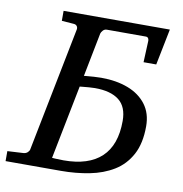

<svg xmlns="http://www.w3.org/2000/svg" viewBox="-105 -743 776 815"><g transform="rotate(10 283.5 -335.5)"><path d="M-27.8 0V-43L42 -46.9Q52.7 -47.9 59.6 -54.9Q66.4 -62 66.9 -67.9L172.9 -603Q174.3 -611.3 169.7 -617.4Q165 -623.5 155.8 -624L104 -627.9V-670.9H562L530.8 -515.1H476.1L480 -605Q481 -611.8 477.8 -617.9Q474.6 -624 466.8 -624H298.8Q288.6 -624 282 -616.5Q275.4 -608.9 273.9 -603L236.8 -414.1Q236.8 -414.1 249.3 -415.3Q261.7 -416.5 279.3 -417.7Q296.9 -418.9 311 -418.9Q376.5 -418.9 426.8 -399.7Q477.1 -380.4 505.6 -342.5Q534.2 -304.7 534.2 -249Q534.2 -175.3 508.1 -126.7Q481.9 -78.1 436.8 -50.5Q391.6 -22.9 333.3 -11.5Q274.9 0 210.9 0ZM213.9 -45.9Q321.3 -45.9 376.7 -97.9Q432.1 -149.9 432.1 -253.9Q432.1 -314.9 396.2 -343Q360.4 -371.1 292 -371.1Q281.7 -371.1 266.4 -369.9Q251 -368.7 239 -367.4Q227.1 -366.2 227.1 -366.2L164.1 -47.9Q164.1 -47.9 179.7 -46.9Q195.3 -45.9 213.9 -45.9Z"/></g></svg>

Font: Charis
Style: Italic
Weight: 400
Italic angle: -11°
Designer: Walt Agee, Miriam Martin, Annie Olsen, Victor Gaultney, Lorna Priest, Alan Ward, Bob Hallissy, Martin Hosken, Sharon Cor
Foundry: SIL Global
Version: Version 7.000